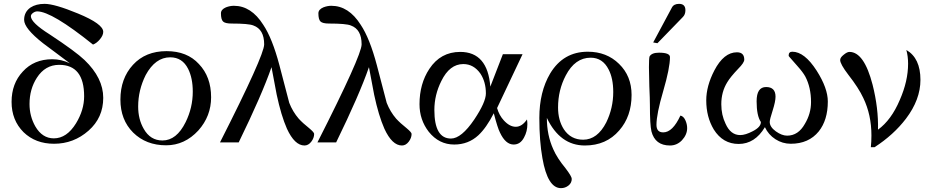

<svg xmlns="http://www.w3.org/2000/svg" viewBox="-20 -738 4821 995"><path d="M515 -573Q515 -555 498 -534.5Q481 -514 462 -507Q248 -679 173 -679Q162 -679 151 -671Q140 -663 140 -654Q140 -621 237 -560Q372 -471 418 -427Q515 -334 515 -231Q515 -128 439 -61Q362 7 260 7Q164 7 102 -53Q40 -115 40 -210Q40 -305 98 -367Q156 -431 251 -431Q298 -431 342 -410Q323 -424 276 -459.5Q229 -495 203 -514Q105 -591 105 -635Q105 -676 138 -699Q167 -718 211 -718Q263 -718 384 -668Q515 -614 515 -573ZM416 -239Q416 -402 287 -402Q214 -402 171 -335Q133 -276 133 -199Q133 -136 163 -83Q199 -21 259 -21Q326 -21 374 -99Q416 -168 416 -239Z M1074 -234Q1074 -136 1008 -62Q937 15 841 15Q737 15 670 -51Q604 -117 604 -222Q604 -331 669 -402Q734 -473 843 -473Q950 -473 1011 -406Q1074 -340 1074 -234ZM979 -263Q979 -333 955 -381Q925 -441 862 -441Q785 -441 735 -349Q696 -271 696 -186Q696 -120 725 -70Q759 -10 822 -10Q895 -10 942 -105Q979 -180 979 -263Z M1608 -44Q1608 -23 1593 -3.5Q1578 16 1558 16Q1507 16 1467 -71Q1437 -139 1414 -247Q1396 -343 1387 -390Q1338 -248 1217 0H1120Q1349 -451 1349 -508Q1349 -586 1293 -606Q1269 -616 1180 -616Q1147 -616 1136 -626.5Q1125 -637 1125 -669Q1125 -689 1151 -700Q1172 -708 1192 -708Q1282 -708 1344 -610Q1391 -540 1428 -400L1479 -205Q1497 -159 1528 -123Q1549 -100 1583 -73Q1608 -52 1608 -44Z M2113 -44Q2113 -23 2098 -3.5Q2083 16 2063 16Q2012 16 1972 -71Q1942 -139 1919 -247Q1901 -343 1892 -390Q1843 -248 1722 0H1625Q1854 -451 1854 -508Q1854 -586 1798 -606Q1774 -616 1685 -616Q1652 -616 1641 -626.5Q1630 -637 1630 -669Q1630 -689 1656 -700Q1677 -708 1697 -708Q1787 -708 1849 -610Q1896 -540 1933 -400L1984 -205Q2002 -159 2033 -123Q2054 -100 2088 -73Q2113 -52 2113 -44Z M2713 -95Q2713 -57 2696 -26Q2677 11 2642 11Q2600 11 2571 -51Q2559 -74 2539 -151Q2500 -75 2459 -37Q2407 11 2334 11Q2255 11 2202 -55Q2154 -117 2154 -198Q2154 -304 2205 -381Q2263 -469 2365 -469Q2507 -469 2521 -289L2586 -457H2688L2556 -178Q2567 -140 2591 -114Q2621 -81 2653 -81Q2685 -81 2711 -119Q2713 -105 2713 -95ZM2498 -254Q2498 -313 2470 -356Q2435 -406 2381 -406Q2310 -406 2267 -318Q2231 -246 2231 -168Q2231 -20 2317 -20Q2371 -20 2438 -119Q2498 -209 2498 -254Z M3253 -246Q3253 -135 3189 -62Q3122 16 3011 16Q2882 16 2814 -127Q2814 -38 2847 35Q2867 81 2910 133Q2943 176 2943 189Q2943 210 2926 223.5Q2909 237 2887 237Q2818 237 2791 82Q2775 -7 2775 -127Q2775 -262 2831 -357Q2899 -470 3026 -470Q3124 -470 3188 -407Q3253 -344 3253 -246ZM3158 -261Q3158 -332 3134 -378Q3103 -439 3041 -439Q2960 -439 2912 -347Q2872 -271 2872 -181Q2872 -115 2902 -68Q2938 -14 3002 -14Q3076 -14 3122 -104Q3158 -178 3158 -261Z M3532 -685Q3532 -663 3519 -650L3387 -514L3365 -518L3462 -699Q3472 -718 3499 -718Q3532 -718 3532 -685ZM3541 -74Q3541 -40 3514 -11Q3488 16 3452 16Q3375 16 3356 -57Q3348 -91 3348 -194Q3348 -226 3345 -291Q3343 -377 3343 -389Q3343 -434 3346 -445Q3357 -465 3395 -465Q3452 -465 3452 -442Q3452 -386 3417 -266Q3382 -147 3382 -91Q3382 -52 3417 -52Q3466 -52 3506 -139Q3522 -136 3531.5 -115.5Q3541 -95 3541 -74Z M4270 -212Q4270 -116 4223 -57Q4171 7 4078 7Q4035 7 3998.5 -16.5Q3962 -40 3944 -79Q3892 8 3808 8Q3726 8 3679 -67Q3640 -132 3640 -218Q3640 -292 3682 -373Q3731 -467 3799 -467Q3837 -467 3837 -429Q3837 -413 3806 -382Q3765 -339 3749 -312Q3718 -262 3718 -198Q3718 -142 3740 -97Q3766 -38 3816 -38Q3843 -38 3881 -58Q3924 -80 3923 -106Q3901 -138 3901 -213Q3901 -287 3950 -287Q3999 -287 3999 -237Q3999 -212 3984 -165Q3969 -119 3969 -106Q3969 -80 4001 -57Q4032 -35 4059 -35Q4117 -35 4151 -96Q4183 -149 4183 -209Q4183 -285 4153 -342Q4140 -365 4114 -394Q4075 -439 4071 -443Q4067 -447 4067 -450Q4067 -470 4086 -470Q4149 -470 4212 -372Q4270 -281 4270 -212Z M4750 -324Q4750 -222 4675 -123Q4611 -39 4512 25H4493Q4496 -5 4496 -36Q4496 -143 4454 -230Q4430 -282 4376 -351Q4334 -406 4334 -427Q4334 -440 4352 -454Q4370 -469 4382 -469Q4458 -469 4502 -299Q4533 -176 4530 -66Q4599 -116 4643 -220Q4686 -318 4686 -408Q4686 -446 4677 -479Q4750 -437 4750 -324Z"/></svg>

Font: GFS Didot
Style: Regular
Weight: 400
Designer: Takis Katsoulidis and George D. Matthiopoulos
Foundry: Takis Katsoulidis and George D. Matthiopoulos
Version: Version 1.0